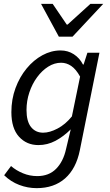

<svg xmlns="http://www.w3.org/2000/svg" viewBox="-20 -761 571 1001"><path d="M170.9 219.9Q124.4 219.9 80.3 203.1Q36.2 186.3 1.7 152.7L37.5 104.6Q64.1 127.8 99.7 142.4Q135.2 157.1 174.1 157.1Q235.3 157.1 272.7 118.9Q310.1 80.8 324.2 16.5L348.8 -86.6Q311.1 -49.1 269.1 -26.8Q227 -4.6 180.3 -4.6Q118.7 -4.6 79 -48.3Q39.3 -92 39.3 -176.4Q39.3 -243.4 60.8 -301.6Q82.3 -359.8 118.8 -404Q155.3 -448.2 201.1 -473.1Q246.9 -498 295.7 -498Q334.4 -498 364.9 -478.1Q395.3 -458.3 412.5 -424.7H415.9L435.7 -486H498.4L396.1 22.9Q376.8 118.3 319.3 169.1Q261.7 219.9 170.9 219.9ZM205 -69.2Q239 -69.2 280 -90.8Q321 -112.3 354.8 -154.1L397.6 -361.6Q376 -400.5 351.3 -417.2Q326.6 -433.9 298.6 -433.9Q263.6 -433.9 231.3 -413.5Q198.9 -393.1 173.4 -358.3Q147.8 -323.5 133 -279.1Q118.2 -234.8 118.2 -187.3Q118.2 -128.3 141.7 -98.8Q165.3 -69.2 205 -69.2ZM286.7 -570 194 -740.9H254.6L328.1 -632.7H332.1L451.4 -740.9H518.2L358.2 -570Z"/></svg>

Font: Source Sans 3
Style: Italic
Weight: 200
Italic angle: -11°
Designer: Paul D. Hunt
Foundry: Adobe
Version: Version 3.046;hotconv 1.0.118;makeotfexe 2.5.65603